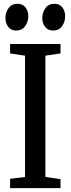

<svg xmlns="http://www.w3.org/2000/svg" viewBox="-20 -970 364 990"><path d="M109 -57.5V-683L32 -694.5V-743H292V-694.5L214 -683V-57.5L292 -46.5V0H32V-48ZM62.5 -812.5Q37 -812.5 22.5 -831.5Q8 -850.5 8 -876.5Q8 -905.5 24 -928Q40 -950.5 70 -950.5H71Q97 -950.5 111.5 -931.8Q126 -913 126 -886.5Q126 -858 109.8 -835.2Q93.5 -812.5 63.5 -812.5ZM253 -812.5Q227 -812.5 212.5 -831.5Q198 -850.5 198 -876.5Q198 -905.5 214.2 -928Q230.5 -950.5 260.5 -950.5H261.5Q287 -950.5 301.5 -931.8Q316 -913 316 -886.5Q316 -858 300 -835.2Q284 -812.5 254 -812.5Z"/></svg>

Font: Merriweather 24pt SemiCondensed
Style: Regular
Weight: 400
Width: 4
Designer: Eben Sorkin
Foundry: Eben Sorkin
Version: Version 2.100